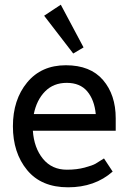

<svg xmlns="http://www.w3.org/2000/svg" viewBox="-20 -788 543 818"><path d="M473 -284V-231H120Q125 -158 163 -111.5Q201 -65 265 -65Q307 -65 340.5 -74Q374 -83 387 -90.5Q400 -98 423 -113L460 -57Q384 10 270 10Q156 10 95.5 -63.5Q35 -137 35 -250Q35 -363 95.5 -436.5Q156 -510 260.5 -510Q365 -510 419 -447Q473 -384 473 -284ZM124 -302H388Q382 -363 351.5 -399Q321 -435 264.5 -435Q208 -435 172 -398.5Q136 -362 124 -302ZM292 -560 168 -721 239 -768 336 -586Z"/></svg>

Font: Cherry Swash
Style: Regular
Weight: 400
Designer: Kasatkina Nataliya
Foundry: Nataliya Kasatkina
Version: Version 1.001